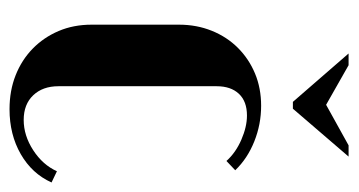

<svg xmlns="http://www.w3.org/2000/svg" viewBox="-190 -534 734 393"><g transform="rotate(90 176.5 -337.0)"><path d="M30 -337Q30 -373 42.5 -404Q55 -435 77.5 -457.5Q100 -480 130 -492.5Q160 -505 196 -505Q234 -505 269 -491Q304 -477 328 -452L309 -434Q292 -453 265.5 -464.5Q239 -476 216 -476Q187 -476 171.5 -459.5Q156 -443 156 -414V-90Q156 -58 174.5 -38.5Q193 -19 225 -19Q257 -19 287 -38.5Q317 -58 330 -87L353 -76Q335 -36 295 -13Q255 10 203 10Q165 10 133.5 -2.5Q102 -15 79 -37.5Q56 -60 43 -90.5Q30 -121 30 -158ZM113 -684 194 -638 277 -684H300L202 -570H188L89 -684Z"/></g></svg>

Font: Moniqa Black Heading
Style: Regular
Weight: 900
Designer: Rajesh Rajput
Foundry: Rajesh Rajput
Version: Version 1.000